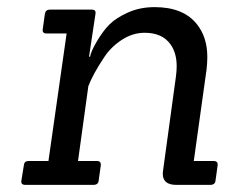

<svg xmlns="http://www.w3.org/2000/svg" viewBox="-20 -519 661 539"><path d="M570 0H475Q437 0 437 -31Q437 -36 438 -42L474 -305Q476 -320 476 -333Q476 -370 459 -394Q436 -427 386 -427Q352 -427 321 -406.5Q290 -386 271 -356Q241 -311 228 -277L199 -67H252Q264 -67 263 -55L257 -12Q256 0 242 0H51Q38 0 40 -12L47 -55Q48 -67 60 -67H116L167 -425H111Q98 -425 100 -437L106 -480Q108 -492 120 -492H238Q250 -492 248 -480L230 -360H233Q235 -374 252 -403Q269 -432 287.5 -450.5Q306 -469 339.5 -484Q373 -499 414 -499Q494 -499 532 -452Q562 -415 562 -359Q562 -343 560 -325L524 -67H580Q592 -67 591 -55L585 -12Q584 0 570 0Z"/></svg>

Font: Sanchez
Style: Italic
Weight: 400
Designer: Daniel Hernández
Foundry: LatinoType
Version: Version 1.001